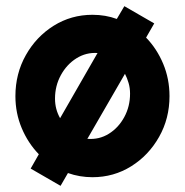

<svg xmlns="http://www.w3.org/2000/svg" viewBox="-20 -562 600 623"><path d="M176.5 41 79.5 -15 106 -61.5Q71 -97.5 50.5 -146.2Q30 -195 30 -250Q30 -323 63.8 -383Q97.5 -443 154.2 -478.5Q211 -514 280 -514Q322.5 -514 359 -500.5L383.5 -542L480.5 -486L454 -440Q489 -404 509.5 -355Q530 -306 530 -250Q530 -177.5 496.2 -117.8Q462.5 -58 405.8 -22.5Q349 13 280 13Q238.5 13 200.5 -0.5ZM175 -178.5 296.5 -390Q259.5 -392.5 228 -372.8Q196.5 -353 177.5 -318.2Q158.5 -283.5 158.5 -242Q158.5 -207.5 175 -178.5ZM263.5 -111.5Q302 -108.5 333.2 -128Q364.5 -147.5 383.2 -182Q402 -216.5 402 -258Q402 -276.5 397.2 -292.8Q392.5 -309 385.5 -322.5Z"/></svg>

Font: Urbanist ExtraBold
Style: Regular
Weight: 800
Designer: Corey Hu
Foundry: Corey Hu
Version: Version 1.330; ttfautohint (v1.8.4.7-5d5b)